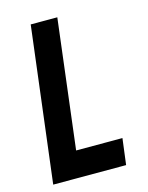

<svg xmlns="http://www.w3.org/2000/svg" viewBox="-108 -768 646 837"><g transform="rotate(-15 215.5 -350.0)"><path d="M356 0H27L113 -700H233L162 -118H371Z"/></g></svg>

Font: Kulim Park
Style: Bold Italic
Weight: 700
Italic angle: -8°
Designer: Noponies / Dale Sattler
Foundry: Noponies
Version: Version 1.000; ttfautohint (v1.8.3)